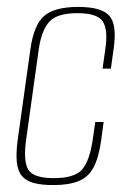

<svg xmlns="http://www.w3.org/2000/svg" viewBox="-20 -525 374 554"><path d="M134 9Q100 9 77.5 3Q55 -3 43 -17.5Q31 -32 28.5 -57.5Q26 -83 31 -121L68 -385Q78 -454 108 -479.5Q138 -505 206 -505Q273 -505 295.5 -479.5Q318 -454 308 -385L300 -327H276L284 -384Q292 -438 277 -462.5Q262 -487 203 -487Q145 -487 122.5 -462.5Q100 -438 92 -384L55 -119Q47 -59 62 -35Q77 -11 135 -11Q194 -11 216 -35Q238 -59 247 -119L255 -173H279L272 -121Q265 -70 250 -42Q235 -14 207 -2.5Q179 9 134 9Z"/></svg>

Font: Alumni Sans SC Thin
Style: Italic
Weight: 100
Italic angle: -8°
Designer: Robert E. Leuschke
Foundry: Robert E. Leuschke
Version: Version 1.016